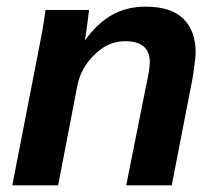

<svg xmlns="http://www.w3.org/2000/svg" viewBox="-20 -558 651 578"><path d="M360 0 418 -291Q431 -349 431 -371Q431 -434 356 -434Q306 -434 265 -394Q222 -353 212 -296L155 0H17L98 -416Q102 -435 107 -463Q112 -491 117 -528H248Q248 -526 246.5 -516Q245 -506 243 -487L236 -438H237Q274 -489 318 -513.5Q362 -538 419 -538Q494 -538 531.5 -502Q569 -466 569 -399Q569 -393 568 -383.5Q567 -374 565 -360Q562 -332 559 -319L497 0Z"/></svg>

Font: Libra Sans Modern
Style: Bold Italic
Weight: 700
Italic angle: -12°
Foundry: Stefan Peev, Context Ltd
Version: Version 1.000